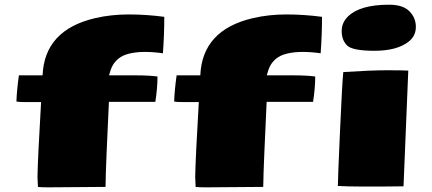

<svg xmlns="http://www.w3.org/2000/svg" viewBox="-20 -804 1861 828"><path d="M1720.2 -0.5Q1511.7 2.4 1437 -2Q1437 -31.2 1446.3 -239.3Q1455.6 -447.3 1460.4 -493.2Q1579.1 -501 1648.2 -501Q1717.3 -501 1740.7 -499.5ZM1658.2 -783.7Q1717.3 -783.7 1745.4 -755.6Q1773.4 -727.5 1773.4 -688Q1773.4 -648.4 1741.7 -624Q1691.4 -585 1595.2 -585Q1499 -585 1476.3 -608.4Q1453.6 -631.8 1453.6 -668.9Q1453.1 -706.1 1480.5 -732.9Q1532.2 -783.7 1658.2 -783.7ZM1129.9 -364.7Q1116.7 -79.1 1116.7 -60.5L1115.2 2L868.2 3.9Q845.7 3.9 823.7 2.4L821.8 -41Q823.2 -124 837.4 -363.8H769Q740.2 -363.8 731 -366.2Q732.9 -417.5 741.7 -479H843.8Q852.1 -675.3 1071.8 -726.1Q1139.2 -741.7 1215.3 -741.7Q1291.5 -741.7 1368.7 -731.4Q1368.7 -653.8 1362.8 -574.2Q1321.8 -580.1 1285.2 -580.1Q1248.5 -580.1 1218.5 -573Q1188.5 -565.9 1171.1 -551.3Q1153.8 -536.6 1145.3 -520.3Q1136.7 -503.9 1130.4 -479H1249.5Q1302.7 -479 1339.4 -474.1Q1339.4 -425.3 1330.1 -364.7ZM449.7 -364.7Q436.5 -79.1 436.5 -60.5L435.1 2L188 3.9Q165.5 3.9 143.6 2.4L141.6 -41Q143.1 -124 157.2 -363.8H88.9Q60.1 -363.8 50.8 -366.2Q52.7 -417.5 61.5 -479H163.6Q171.9 -675.3 391.6 -726.1Q459 -741.7 535.2 -741.7Q611.3 -741.7 688.5 -731.4Q688.5 -653.8 682.6 -574.2Q641.6 -580.1 605 -580.1Q568.4 -580.1 538.3 -573Q508.3 -565.9 491 -551.3Q473.6 -536.6 465.1 -520.3Q456.5 -503.9 450.2 -479H569.3Q622.6 -479 659.2 -474.1Q659.2 -425.3 649.9 -364.7Z"/></svg>

Font: Seymour One
Style: Book
Weight: 400
Designer: vernon adams
Foundry: vernon adams
Version: Version 1.000; ttfautohint (v0.93) -l 8 -r 50 -G 200 -x 0 -w